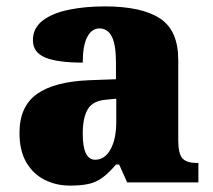

<svg xmlns="http://www.w3.org/2000/svg" viewBox="-20 -571 666 601"><path d="M199 10Q156 10 120 -8Q84 -26 62.5 -62.5Q41 -99 41 -155Q41 -238 96 -277Q151 -316 262 -320L343 -323V-375Q343 -431 330 -456.5Q317 -482 291 -482Q267 -482 253 -455Q239 -428 239 -375Q160 -375 121.5 -391Q83 -407 83 -445Q83 -483 113.5 -506.5Q144 -530 195.5 -540.5Q247 -551 308 -551Q423 -551 480.5 -513.5Q538 -476 538 -383V-131Q538 -91 550.5 -76Q563 -61 597 -61H601V0H378L353 -56H343Q321 -30 301.5 -15.5Q282 -1 258.5 4.5Q235 10 199 10ZM278 -71Q308 -71 326 -103.5Q344 -136 344 -191V-262L313 -259Q271 -256 255 -229.5Q239 -203 239 -152Q239 -71 278 -71Z"/></svg>

Font: Noto Serif Ethiopic Black
Style: Regular
Weight: 900
Designer: Monotype Design Team
Foundry: Monotype Imaging Inc.
Version: Version 2.102; ttfautohint (v1.8.4.7-5d5b)